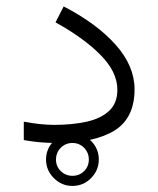

<svg xmlns="http://www.w3.org/2000/svg" viewBox="-20 -456 504 611"><path d="M126.5 51.8Q126.5 17.1 151.4 -7.6Q176.3 -32.2 210.4 -32.2Q245.1 -32.2 269.8 -7.6Q294.4 17.1 294.4 51.8Q294.4 85.9 269.8 110.8Q245.1 135.7 210.4 135.7Q176.3 135.7 151.4 110.8Q126.5 85.9 126.5 51.8ZM158.2 51.8Q158.2 73.7 173.6 88.6Q189 103.5 210.4 103.5Q232.4 103.5 247.6 88.6Q262.7 73.7 262.7 51.8Q262.7 29.8 247.6 14.4Q232.4 -1 210.4 -1Q188.5 -1 173.3 14.4Q158.2 29.8 158.2 51.8ZM151.9 -58.6Q210.4 -58.6 256.1 -68.8Q301.8 -79.1 327.6 -103.5Q353.5 -127.9 353.5 -170.4Q353.5 -227.1 299.6 -281.5Q245.6 -335.9 156.7 -384.8L182.6 -435.5Q287.6 -381.3 347.9 -313.7Q408.2 -246.1 408.2 -171.9Q408.2 -80.1 344.2 -40.5Q280.3 -1 159.2 -1Q105 -1 55.7 -10.3V-68.8Q109.9 -58.6 151.9 -58.6Z"/></svg>

Font: Vazirmatn RD UI FD ExtraLight
Style: Regular
Weight: 200
Designer: Saber Rastikerdar
Foundry: Saber Rastikerdar
Version: Version 33.003